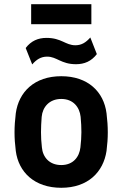

<svg xmlns="http://www.w3.org/2000/svg" viewBox="-20 -881 581 912"><path d="M271 11C398 11 471 -64 486 -164C490 -196 492 -224 492 -252C492 -281 490 -310 486 -343C473 -445 398 -519 271 -519C143 -519 69 -444 55 -343C51 -310 49 -281 49 -252C49 -224 51 -196 55 -164C68 -64 143 11 271 11ZM271 -97C214 -97 183 -135 179 -181C173 -233 174 -273 178 -326C182 -372 214 -411 271 -411C328 -411 358 -372 363 -326C368 -272 368 -233 362 -181C357 -136 328 -97 271 -97ZM102 -653 133 -575C153 -598 174 -612 204 -612C250 -612 270 -576 341 -576C381 -576 414 -590 440 -624L409 -703C388 -679 367 -666 338 -666C291 -666 272 -701 201 -701C161 -701 128 -687 102 -653ZM128 -766H414V-861H128Z"/></svg>

Font: Finlandica SemiBold
Style: Regular
Weight: 600
Designer: Niklas Ekholm, Juho Hiilivirta, Jaakko Suomalainen
Foundry: Helsinki Type Studio
Version: Version 2.000;Glyphs 3.2 (3202)